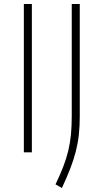

<svg xmlns="http://www.w3.org/2000/svg" viewBox="-20 -760 514 958"><path d="M99 -740H139V0H99ZM257 160Q280 112 295.5 72Q311 32 320.5 -7.5Q330 -47 334 -88.5Q338 -130 338 -181V-740H378V-180Q378 -131 373.5 -89Q369 -47 358.5 -5.5Q348 36 331 80Q314 124 289 178Z"/></svg>

Font: Encode Sans Normal
Style: Thin
Weight: 100
Designer: Pablo Impallari, Andres Torresi
Foundry: Pablo Impallari, Andres Torresi
Version: Version 1.000; ttfautohint (v1.00) -l 8 -r 50 -G 200 -x 14 -